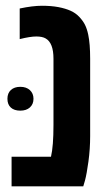

<svg xmlns="http://www.w3.org/2000/svg" viewBox="-20 -660 389 680"><path d="M141.6 -523.9Q129.9 -530.8 108.4 -530.8Q86.9 -530.8 49.8 -521.5V-629.9Q95.7 -639.6 128.7 -639.6Q161.6 -639.6 187 -634.8Q212.4 -629.9 230.2 -621.8Q248 -613.8 260.7 -600.3Q273.4 -586.9 280.8 -572.5Q288.1 -558.1 292.5 -537.1Q299.3 -504.9 299.3 -452.1V-178.2Q299.3 -132.3 293.2 -87.9Q287.1 -43.5 281.2 -21.5L274.9 0H21V-105H160.6Q169.4 -142.6 169.4 -217.3V-452.1Q169.4 -508.3 141.6 -523.9ZM6.3 -310.1Q6.3 -330.1 18.6 -341.3Q30.8 -352.5 52 -352.5Q73.2 -352.5 85.9 -340.8Q98.6 -329.1 98.6 -310.1Q98.6 -291 85.9 -279.5Q73.2 -268.1 51.8 -268.1Q30.3 -268.1 18.3 -279.1Q6.3 -290 6.3 -310.1Z"/></svg>

Font: Open Sans Hebrew Condensed
Style: Bold
Weight: 700
Width: 3
Foundry: Ascender Corporation, Yanek Iontef
Version: Version 2.001;PS 002.001;hotconv 1.0.70;makeotf.lib2.5.58329